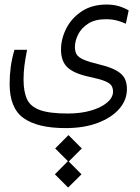

<svg xmlns="http://www.w3.org/2000/svg" viewBox="-20 -407 626 856"><path d="M272.5 164.1Q147.5 164.1 85.2 119.6Q22.9 75.2 22.9 -32.7Q22.9 -70.3 27.8 -107.7Q32.7 -145 44.4 -185.1H100.6Q92.8 -144 88.9 -114.7Q85 -85.4 85 -52.2Q85 1.5 100.3 34.9Q115.7 68.4 158.2 83.7Q200.7 99.1 282.2 99.1Q340.8 99.1 386.2 85.7Q431.6 72.3 457.8 50Q483.9 27.8 483.9 1.5Q483.9 -13.7 477.1 -24.9Q470.2 -36.1 447.8 -45.4Q425.3 -54.7 378.4 -64.5Q310.1 -79.1 281 -106.4Q252 -133.8 252 -185.5Q252 -233.9 275.6 -280.3Q299.3 -326.7 344.7 -356.7Q390.1 -386.7 454.6 -386.7Q486.3 -386.7 511 -379.2Q535.6 -371.6 553.7 -360.4L541 -301.3Q521.5 -310.5 500 -315.9Q478.5 -321.3 452.1 -321.3Q403.8 -321.3 373.3 -301.8Q342.8 -282.2 328.4 -253.4Q314 -224.6 314 -197.3Q314 -177.2 321.8 -164.3Q329.6 -151.4 352.8 -141.1Q376 -130.9 422.9 -119.6Q474.6 -106.9 501 -91.3Q527.3 -75.7 536.6 -55.9Q545.9 -36.1 545.9 -9.8Q545.9 38.6 512 77.9Q478 117.2 416.7 140.6Q355.5 164.1 272.5 164.1ZM283.7 429.2 224.6 370.1 282.7 311.5 226.1 254.9 285.2 195.3 344.7 254.9 286.6 313 343.3 370.1Z"/></svg>

Font: Cascadia Mono PL Light
Style: Regular
Weight: 300
Monospace: yes
Designer: Aaron Bell
Foundry: Saja Typeworks
Version: Version 2404.023; ttfautohint (v1.8.4)